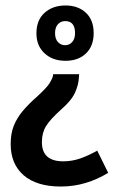

<svg xmlns="http://www.w3.org/2000/svg" viewBox="-20 -419 423 701"><path d="M219 -399Q265 -399 293.5 -372.5Q322 -346 322 -298Q322 -251 294 -224Q266 -197 219 -197Q172 -197 142.5 -224.5Q113 -252 113 -297Q113 -346 143 -372.5Q173 -399 219 -399ZM218 -342Q202 -342 191.5 -330.5Q181 -319 181 -298Q181 -277 191.5 -265.5Q202 -254 218 -254Q233 -254 243.5 -265.5Q254 -277 254 -298Q254 -342 218 -342ZM269 -148 268 -136Q267 -110 254 -81Q241 -52 203 -19Q163 17 148 41.5Q133 66 133 100Q133 170 211 170Q243 170 273 159.5Q303 149 335 131L375 212Q336 236 292.5 249Q249 262 202 262Q114 262 66.5 221Q19 180 19 107Q19 69 30 41Q41 13 62 -12.5Q83 -38 115 -66Q152 -100 161.5 -116Q171 -132 173 -140L174 -148Z"/></svg>

Font: Noto Sans Myanmar UI Condensed SemiBold
Style: Regular
Weight: 600
Width: 3
Designer: Monotype Design Team
Foundry: Monotype Imaging Inc.
Version: Version 2.103; ttfautohint (v1.8.4.7-5d5b)